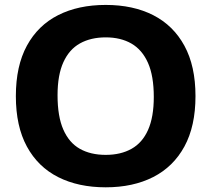

<svg xmlns="http://www.w3.org/2000/svg" viewBox="-20 -770 880 799"><path d="M420 9.5Q306 9.5 222 -33Q138 -75.5 92 -160Q46 -244.5 46 -370Q46 -495.5 92 -580Q138 -664.5 222 -707Q306 -749.5 420 -749.5Q534 -749.5 617.8 -706.8Q701.5 -664 747.5 -579.5Q793.5 -495 793.5 -370Q793.5 -245 747.5 -160.5Q701.5 -76 617.5 -33.2Q533.5 9.5 420 9.5ZM420 -125.5Q482.5 -125.5 527.5 -150.8Q572.5 -176 596.2 -229.5Q620 -283 620 -366.5Q620 -454 595.8 -508.5Q571.5 -563 526.8 -588.8Q482 -614.5 420 -614.5Q358 -614.5 313 -589.5Q268 -564.5 243.8 -511.2Q219.5 -458 219.5 -373.5Q219.5 -285.5 243.5 -230.8Q267.5 -176 312.2 -150.8Q357 -125.5 420 -125.5Z"/></svg>

Font: Encode Sans SemiExpanded
Style: Bold
Weight: 700
Width: 6
Designer: Multiple Designers
Foundry: Impallari Type
Version: Version 3.002